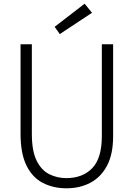

<svg xmlns="http://www.w3.org/2000/svg" viewBox="-20 -1007 723 1037"><path d="M339 10Q269 10 212.5 -18.5Q156 -47 123.5 -112Q91 -177 91 -284V-768H152V-284Q152 -192 177.5 -140Q203 -88 245.5 -66.5Q288 -45 338 -45Q426 -45 478 -98.5Q530 -152 530 -272V-768H591V-271Q591 -175 558.5 -113Q526 -51 469 -20.5Q412 10 339 10ZM303 -823 275 -862 437 -987 477 -938Z"/></svg>

Font: Yaldevi ExtraLight Light
Style: Regular
Weight: 300
Version: Version 1.100